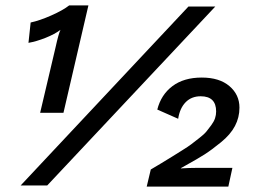

<svg xmlns="http://www.w3.org/2000/svg" viewBox="-20 -684 943 708"><path d="M128 -268 185 -510Q196 -560 203 -574Q182 -558 148 -544.5Q114 -531 85 -526L93 -601Q126 -608 169 -627Q212 -646 235 -664H306L214 -268ZM56 0 675 -660H774L154 0ZM521 4 536 -59Q548 -66 575.5 -82.5Q603 -99 615.5 -107Q628 -115 651.5 -129.5Q675 -144 686.5 -153Q698 -162 715.5 -175.5Q733 -189 741.5 -199.5Q750 -210 759.5 -223Q769 -236 773 -248Q777 -260 777 -273Q777 -329 720 -329Q686 -329 664.5 -307Q643 -285 637 -246L560 -280Q574 -335 616 -366.5Q658 -398 724 -398Q789 -398 826 -366.5Q863 -335 863 -287Q863 -251 846.5 -219.5Q830 -188 795 -159.5Q760 -131 735 -115Q710 -99 663 -73Q652 -67 647 -64V-63Q679 -65 707 -65H837L822 4Z"/></svg>

Font: Elaine Sans Medium
Style: Italic
Weight: 500
Italic angle: -13°
Designer: Wei Huang
Foundry: Wei Huang
Version: Version 2.001;December 24, 2019;FontCreator 12.0.0.2547 64-b